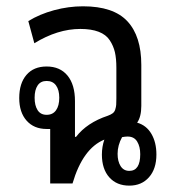

<svg xmlns="http://www.w3.org/2000/svg" viewBox="-20 -582 546 609"><path d="M476.1 -91.8Q476.1 -46.4 452.6 -19.8Q429.2 6.8 390.1 6.8Q350.1 6.8 326.7 -19.5Q303.2 -45.9 303.2 -91.8Q303.2 -116.7 311 -139.2Q242.7 -111.3 210 0H139.2V-172.9H127.9Q87.9 -172.9 64.5 -199.2Q41 -225.6 41 -271Q41 -317.9 64 -344.5Q86.9 -371.1 127.9 -371.1Q170.4 -371.1 194.1 -342.3Q217.8 -313.5 217.8 -261.2V-147.9H221.2Q255.9 -192.9 321.8 -214.8Q331.5 -218.3 337.4 -222.7Q343.3 -227.1 345.7 -235.1Q348.1 -243.2 348.6 -249.8Q349.1 -256.3 349.1 -270V-367.2Q349.1 -396 344.5 -416.3Q339.8 -436.5 328.1 -454.3Q316.4 -472.2 293 -481.2Q269.5 -490.2 234.9 -490.2Q162.6 -490.2 88.9 -444.8L69.8 -515.1Q105.5 -537.1 151.4 -549.6Q197.3 -562 243.2 -562Q339.8 -562 384 -514.6Q428.2 -467.3 428.2 -376V-246.1Q428.2 -211.9 415 -192.9Q444.3 -184.6 460.2 -157.5Q476.1 -130.4 476.1 -91.8ZM127.9 -217.8Q147.5 -217.8 157.7 -232.2Q168 -246.6 168 -272Q168 -296.9 157.7 -311Q147.5 -325.2 127.9 -325.2Q108.9 -325.2 99.4 -311Q89.8 -296.9 89.8 -272Q89.8 -247.1 99.4 -232.4Q108.9 -217.8 127.9 -217.8ZM390.1 -40Q424.8 -40 424.8 -92.8Q424.8 -117.2 415 -133.1Q405.3 -148.9 384.8 -148.9Q377 -148.9 367.2 -147Q353 -121.1 353 -94.2Q353 -70.3 362.5 -55.2Q372.1 -40 390.1 -40Z"/></svg>

Font: Noto Sans Thai Looped Condensed
Style: Regular
Weight: 400
Width: 3
Designer: Sasikarn Vongin, Ben Mitchell
Foundry: The Fontpad Ltd
Version: Version 1.00